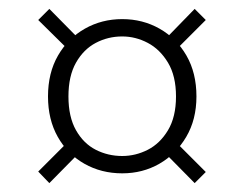

<svg xmlns="http://www.w3.org/2000/svg" viewBox="-20 -514 549 432"><path d="M255 -124Q208 -124 170 -145.5Q132 -167 110 -206Q88 -245 88 -297Q88 -350 110.5 -389Q133 -428 171 -449.5Q209 -471 255 -471Q301 -471 339 -449.5Q377 -428 399.5 -389Q422 -350 422 -297Q422 -245 399 -206Q376 -167 338.5 -145.5Q301 -124 255 -124ZM91 -102 66 -128 141 -203 162 -174ZM418 -102 348 -173 369 -201 443 -127ZM255 -163Q285 -163 312.5 -177Q340 -191 358 -221Q376 -251 376 -297Q376 -343 358 -373Q340 -403 312.5 -417.5Q285 -432 255 -432Q223 -432 195.5 -417.5Q168 -403 151 -373Q134 -343 134 -297Q134 -251 151 -221Q168 -191 195.5 -177Q223 -163 255 -163ZM142 -394 66 -469 91 -494 162 -422ZM367 -393 347 -421 418 -494 443 -469Z"/></svg>

Font: DM Sans 20pt ExtraLight
Style: Regular
Weight: 250
Version: Version 4.004;gftools[0.9.30]